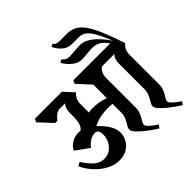

<svg xmlns="http://www.w3.org/2000/svg" viewBox="-256 -1115 1327 1327"><g transform="rotate(-45 407.5 -451.5)"><path d="M773 -203Q773 -171 762 -147Q751 -123 740 -106.5Q729 -90 729 -78Q729 -67 742.5 -53Q756 -39 773.5 -26Q791 -13 803 -5L787 17Q775 10 750 -7Q725 -24 698.5 -45.5Q672 -67 653 -88Q634 -109 634 -123Q634 -138 645 -155.5Q656 -173 667 -196.5Q678 -220 678 -252V-497Q678 -543 702 -567H581Q566 -557 555.5 -537Q545 -517 545 -490V-203Q545 -171 534 -147Q523 -123 512 -106.5Q501 -90 501 -78Q501 -67 514.5 -53Q528 -39 545.5 -26Q563 -13 575 -5L559 17Q547 10 522 -7Q497 -24 470.5 -45.5Q444 -67 425 -88Q406 -109 406 -123Q406 -138 417 -155.5Q428 -173 439 -196.5Q450 -220 450 -252V-332Q428 -335 405 -335Q375 -335 339.5 -329Q304 -323 261 -303Q297 -272 323 -232Q349 -192 349 -154Q349 -119 332 -88.5Q315 -58 283 -39.5Q251 -21 206 -21Q162 -21 117.5 -44.5Q73 -68 36.5 -107Q0 -146 -22 -194L5 -210Q40 -155 72 -129Q104 -103 141 -103Q176 -103 201.5 -121.5Q227 -140 241 -168.5Q255 -197 255 -228Q255 -277 222 -277Q195 -277 170 -261Q145 -245 130 -222L32 -293Q44 -321 75.5 -340Q107 -359 143 -359Q148 -359 152.5 -358.5Q157 -358 162 -357Q185 -375 191 -403.5Q197 -432 197 -455V-497Q197 -543 221 -567H170Q149 -567 129 -551.5Q109 -536 98 -519H76L-13 -615L-3 -639H262L328 -567Q314 -557 303 -537Q292 -517 292 -490V-422Q292 -418 292 -414Q292 -410 291 -406Q311 -409 330 -409Q364 -409 393 -404Q422 -399 450 -388V-497Q450 -502 450 -508Q450 -514 451 -519L363 -615L373 -639H734Q708 -676 683 -690.5Q658 -705 621 -705Q599 -705 568 -701.5Q537 -698 517 -698Q483 -698 450.5 -723Q418 -748 396 -787L416 -800Q427 -787 439 -780Q451 -773 470 -773Q492 -773 520 -776Q548 -779 579 -779Q612 -779 644 -759.5Q676 -740 706 -708Q736 -676 761 -639Q733 -707 710.5 -747.5Q688 -788 665 -805.5Q642 -823 611 -823H544Q505 -823 476 -847.5Q447 -872 430 -909L450 -920Q458 -907 470 -902.5Q482 -898 501 -898H569Q607 -898 637 -883Q667 -868 694 -831.5Q721 -795 748.5 -730.5Q776 -666 809 -567Q794 -557 783.5 -537Q773 -517 773 -490Z"/></g></svg>

Font: Jaini Purva
Style: Regular
Weight: 400
Designer: Maithili Shingre, Girish Dalvi (Devanagari), Taresh Vohra (Latin)
Foundry: Ek Type
Version: Version 2.000; ttfautohint (v1.8.4.7-5d5b)